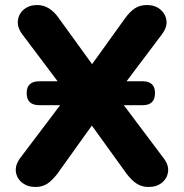

<svg xmlns="http://www.w3.org/2000/svg" viewBox="-20 -734 731 763"><path d="M136 -316Q86 -316 86 -364Q86 -411 136 -411H209L69 -597Q48 -625 51 -652Q54 -679 75 -696.5Q96 -714 128 -714Q178 -714 215 -660L346 -479L476 -660Q497 -689 517 -701.5Q537 -714 564 -714Q596 -714 617 -696.5Q638 -679 641.5 -652.5Q645 -626 623 -597L483 -411H547Q596 -411 596 -364Q596 -316 547 -316H472L629 -107Q651 -79 648 -52.5Q645 -26 624 -8.5Q603 9 570 9Q544 9 523.5 -4Q503 -17 482 -45L345 -235L209 -45Q188 -17 168 -4Q148 9 121 9Q89 9 67.5 -8.5Q46 -26 43 -52.5Q40 -79 61 -107L219 -316Z"/></svg>

Font: Chiron GoRound TC EB
Style: Regular
Weight: 700
Designer: Ryoko NISHIZUKA 西塚涼子 (kana, bopomofo & ideographs); Paul D. Hunt (Latin, Greek & Cyrillic); Sandoll Communications 산돌커뮤니
Foundry: Adobe
Version: Version 1.000;hotconv 1.1.1;makeotfexe 2.6.0